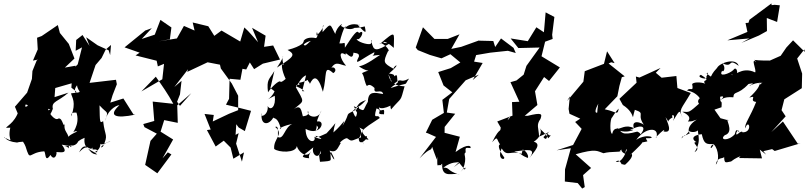

<svg xmlns="http://www.w3.org/2000/svg" viewBox="-20 -881 4711 1119"><path d="M613 -588 549 -617 482 -664 502 -613 461 -677 424 -648 421 -585 458 -605 433 -506 403 -476 396 -370C467 -321 388 -332 429 -384C434 -339 476 -346 394 -337C399 -312 426 -287 395 -203C387 -247 474 -207 423 -232C456 -150 383 -91 417 -116C466 -119 355 -99 375 -59C394 -107 339 -108 361 -174C348 -115 349 -198 320 -190C299 -172 254 -236 262 -247C281 -236 288 -260 185 -194C212 -194 220 -204 166 -154C176 -143 186 -151 185 -162C185 -183 255 -152 288 -247C278 -291 318 -287 379 -341L298 -315L302 -368L406 -398L420 -498L358 -487L414 -540L381 -625L329 -689L317 -735L223 -671L196 -661L200 -593L172 -528L235 -540L278 -583L194 -529L169 -467L166 -421L138 -341L67 -259L85 -216C171 -257 122 -213 128 -271C155 -274 140 -246 97 -266C79 -173 25 -151 15 -136C92 -137 10 -148 40 -137C21 -57 72 -50 4 -80C8 -91 4 -57 81 -50C78 -54 166 -60 189 -58C84 -60 114 -69 129 -27C158 66 145 7 236 1C248 -2 238 76 274 22C305 74 324 -21 296 9C301 -6 395 33 340 -38C422 -18 431 -46 439 -64C395 -53 392 11 384 -53C374 15 393 -32 353 -27C453 -39 405 -50 473 -78C464 -9 512 -11 547 19C484 19 506 -63 441 7C478 -69 499 9 522 -22C506 6 552 -27 546 6C501 6 578 11 564 -64C555 -12 608 -60 623 -56C584 -49 550 -8 580 -27C613 -99 592 -81 581 -175C561 -161 562 -168 560 -267C610 -211 611 -242 594 -176C601 -229 651 -267 676 -268C609 -206 650 -188 769 -213L758 -214L699 -307L623 -283L636 -326L661 -390L656 -416L502 -398L537 -502L572 -543L596 -592L627 -619L622 -560Z M824 -702 829 -705 706 -605 794 -574 770 -558 893 -527 900 -494 936 -509 926 -419 804 -348 888 -434C924 -383 960 -332 990 -276L870 -289L879 -176L815 -158L822 -140L894 -102L857 -60L826 80L897 129L979 19L958 7L927 42L989 -68L901 -123L915 -111L937 -181L1016 -165L1013 -267L1095 -338L1029 -264L1012 -288L1029 -331L1038 -410L996 -374L1082 -485L1097 -526L1121 -606L1071 -462L1190 -518L1262 -504L1267 -482L1331 -394L1368 -323V-239L1315 -218L1220 -173L1226 -211L1172 -217L1208 -126L1186 -123L1237 -27L1284 -61L1324 -21L1340 44L1402 7L1390 61L1356 -44L1371 -105L1353 -95L1357 -157L1371 -138L1407 -117L1443 -235C1394 -247 1347 -260 1297 -271L1315 -305L1318 -422L1381 -416L1393 -480L1415 -476L1436 -517L1461 -478L1512 -510L1612 -534L1572 -616L1519 -608L1528 -673L1449 -719L1484 -635C1457 -664 1434 -695 1404 -721L1380 -639L1271 -703L1229 -672L1194 -728L1103 -750L1114 -703L1052 -730L1011 -657L905 -640L970 -652L979 -721L915 -765L882 -679L806 -654L865 -717Z M1754 -349C1725 -380 1677 -378 1726 -388C1713 -431 1681 -370 1785 -420C1758 -414 1792 -400 1785 -390C1805 -434 1831 -451 1862 -346C1888 -442 1863 -508 1922 -455C1949 -469 1927 -498 1911 -485C1938 -529 1962 -502 1997 -498C1959 -540 1952 -591 1994 -562C1990 -594 2035 -513 2040 -574C2073 -570 2072 -563 2072 -552C2040 -489 2079 -534 2162 -577C2160 -540 2113 -556 2195 -561C2118 -507 2093 -499 2072 -494C2148 -442 2162 -492 2090 -455C2097 -443 2101 -433 2104 -416C2127 -340 2110 -418 2163 -368C2155 -324 2205 -369 2213 -333C2161 -342 2126 -352 2124 -288C2087 -225 2115 -231 2042 -262C2074 -189 2091 -191 2069 -265C2055 -196 2058 -178 2035 -233C2081 -273 2054 -276 2113 -298C2057 -234 2050 -268 2061 -245C1978 -202 2030 -236 1976 -147C1998 -204 1986 -164 1923 -109C1930 -177 1960 -185 1883 -104C1852 -90 1817 -71 1820 -90C1880 -66 1845 -67 1812 -84C1827 -47 1762 -41 1761 -130C1850 -80 1888 -193 1819 -171C1815 -141 1855 -147 1818 -116C1839 -168 1805 -140 1853 -237C1838 -179 1763 -201 1775 -235C1793 -191 1703 -207 1745 -203C1737 -229 1736 -278 1692 -244C1755 -300 1759 -275 1696 -387C1694 -326 1721 -428 1764 -442L1741 -350ZM1580 -349C1561 -301 1501 -283 1581 -323C1590 -260 1557 -232 1540 -263C1546 -208 1491 -190 1505 -222C1496 -145 1551 -149 1576 -202C1564 -180 1596 -217 1617 -129C1594 -129 1642 -152 1683 -158C1639 -141 1634 -65 1600 -82C1598 -104 1607 -152 1584 -141C1638 -96 1572 -75 1578 -13C1603 8 1705 13 1710 -30C1717 0 1765 48 1793 1C1760 50 1806 42 1762 39C1726 31 1751 24 1806 -22C1792 18 1839 56 1849 -3C1851 61 1871 -3 1866 -8C1833 41 1838 -1 1845 62C1935 56 1899 58 1908 3C1949 75 1918 51 1901 -3C1944 12 1948 -21 1967 -49C1944 -39 1995 -84 2005 -74C2039 -48 2025 -69 2116 -88C2132 -78 2071 -21 2071 -74C2111 -131 2043 -153 2097 -126C2091 -119 2080 -111 2128 -69C2112 -58 2071 -108 2100 -39C2061 -115 2088 -123 2193 -193C2182 -223 2152 -173 2174 -249C2221 -236 2157 -214 2218 -215C2225 -271 2195 -211 2188 -256C2211 -233 2303 -285 2299 -305C2264 -295 2248 -277 2259 -243C2326 -321 2311 -281 2338 -378C2302 -380 2253 -387 2244 -448C2265 -397 2283 -368 2278 -394C2327 -435 2304 -391 2364 -423C2329 -374 2375 -407 2257 -368C2277 -389 2312 -400 2296 -411C2292 -450 2302 -459 2237 -403C2326 -455 2239 -450 2248 -453C2327 -522 2273 -499 2274 -480C2213 -514 2212 -518 2241 -582C2263 -585 2195 -649 2193 -624C2291 -707 2276 -695 2275 -602C2199 -672 2193 -611 2264 -636C2168 -576 2158 -583 2145 -637C2140 -651 2156 -653 2140 -625C2121 -618 2057 -640 2059 -654C2082 -640 2112 -718 2072 -688C2062 -712 2040 -679 1990 -603C1990 -647 1991 -625 1958 -628C1982 -732 2006 -745 1988 -716C2041 -768 2108 -715 2062 -739C2124 -670 2111 -697 2106 -727C2008 -702 2009 -742 2076 -735C2067 -748 2044 -680 1967 -730C1989 -755 1942 -728 1934 -683C1903 -738 1913 -754 1860 -694C1857 -767 1889 -733 1825 -674C1823 -720 1841 -668 1821 -659C1751 -673 1724 -626 1767 -606C1721 -649 1750 -611 1661 -522C1736 -591 1737 -637 1802 -644C1789 -656 1746 -577 1749 -641C1759 -640 1740 -611 1656 -590C1705 -562 1694 -551 1594 -487C1661 -584 1609 -564 1634 -501C1616 -523 1620 -472 1645 -421C1649 -425 1617 -395 1614 -406C1605 -413 1564 -376 1542 -343C1533 -420 1548 -415 1579 -467L1556 -368Z M2689 108C2711 66 2633 155 2678 105C2708 30 2675 19 2694 7C2691 -23 2694 -20 2721 -18C2730 -24 2714 -54 2635 5L2660 -84L2571 -107L2573 -237L2564 -132L2633 -218L2584 -225L2598 -304L2694 -413L2771 -446L2735 -414L2793 -514L2742 -522L2731 -536L2735 -496L2755 -560L2837 -574L2940 -585L2986 -572L2973 -602L2900 -657L2866 -607L2855 -642L2773 -644L2771 -645L2668 -608L2610 -596L2658 -681L2589 -654H2512L2445 -722L2403 -604L2415 -589L2485 -561L2553 -541L2605 -565L2663 -517L2607 -484L2534 -461L2565 -383L2616 -343L2558 -299L2567 -223L2499 -183L2462 -108L2474 -104L2521 -83L2425 42C2500 -36 2486 13 2502 -35C2490 -44 2500 -20 2526 49C2533 -6 2523 95 2533 82C2594 77 2531 91 2557 73C2552 169 2629 118 2659 138C2579 112 2605 96 2564 96C2614 58 2645 68 2656 63L2625 93L2657 69Z M2948 -199C2962 -203 2932 -167 2901 -156C2893 -89 2901 -158 2848 -52C2895 -105 2861 -49 2923 -17C2897 -59 2860 -43 2919 37C2921 56 2875 45 2904 -16C2935 38 2958 -8 3020 16C3030 -31 3048 -54 2993 -15C3056 -21 3069 52 3050 37C3010 21 3028 17 2977 2C3048 -6 3112 -23 3065 41C3094 0 3147 -46 3080 -58C3073 -34 3158 -94 3124 -137C3137 -116 3160 -106 3175 -75C3205 -111 3185 -74 3169 -106C3170 -72 3162 -62 3147 -82C3197 -132 3199 -116 3122 -85C3119 -138 3104 -152 3130 -188C3140 -217 3141 -227 3055 -206H3038L3112 -269L3098 -349L3151 -432L3180 -409L3243 -488L3136 -553L3157 -638L3201 -654L3198 -678L3211 -782L3160 -809L3150 -693L3106 -722L3056 -641L2956 -657L3001 -601L3125 -604L3048 -497L3032 -446L2990 -412L2955 -402L3007 -288L2964 -286L2967 -207L2878 -173L2901 -133L2930 -165Z M3562 -513 3518 -582 3500 -509 3388 -466 3380 -405 3285 -292 3301 -319 3294 -246 3299 -218 3376 -183 3399 -214 3332 -170 3370 -130 3320 -36 3224 -5 3307 -17 3273 106 3272 177 3347 186 3373 218 3388 209 3378 138 3353 162 3425 98 3335 18C3455 -16 3458 -1 3497 12C3526 5 3528 6 3603 2C3560 11 3635 -12 3600 -55C3609 -32 3583 1 3626 16C3620 -42 3682 7 3641 -39C3633 6 3606 68 3569 63C3600 32 3604 108 3609 62C3586 68 3610 80 3623 79C3692 19 3651 7 3658 19C3633 38 3725 -42 3723 -51C3772 -60 3747 -54 3745 -76C3819 -70 3756 -110 3688 -66C3743 -142 3826 -142 3805 -79C3785 -69 3873 -150 3847 -115C3907 -101 3867 -172 3859 -198C3891 -155 3855 -174 3900 -197C3887 -217 3923 -218 3902 -176C3951 -257 3937 -231 3959 -194C3933 -244 3950 -242 4006 -339L3928 -368L3922 -438L3836 -428L3802 -457L3830 -485L3707 -429L3686 -435L3690 -399L3590 -305L3610 -269C3695 -215 3654 -156 3680 -241C3751 -217 3678 -218 3745 -138C3753 -153 3654 -201 3674 -134C3628 -158 3598 -130 3572 -128C3632 -93 3709 -138 3648 -121C3734 -167 3753 -136 3701 -85C3731 -98 3697 -113 3694 -114C3600 -88 3604 -111 3579 -136C3587 -125 3556 -144 3548 -101C3532 -103 3536 -191 3547 -196C3547 -196 3570 -234 3586 -248C3578 -199 3568 -240 3475 -248C3469 -215 3429 -209 3467 -277C3467 -277 3457 -228 3459 -154L3488 -227L3578 -320L3590 -380L3604 -431L3621 -436L3527 -511L3542 -518Z M4429 0 4480 -12 4495 -1 4646 -46 4630 -43 4543 -173 4475 -111 4559 -203 4535 -239 4551 -302 4653 -367 4655 -452 4626 -540 4668 -593 4671 -578 4602 -646 4563 -604 4530 -556 4467 -528C4347 -527 4374 -542 4388 -519C4352 -548 4391 -472 4381 -459C4301 -498 4252 -427 4242 -447C4296 -426 4275 -506 4254 -473C4233 -452 4163 -427 4189 -469C4196 -454 4215 -490 4187 -514C4258 -478 4217 -549 4285 -497C4271 -547 4173 -515 4159 -485C4102 -426 4145 -424 4093 -455C4102 -442 4118 -483 4096 -432C4112 -412 4031 -430 4065 -445C4137 -399 4061 -425 4092 -390C4090 -399 4026 -408 4014 -391C4025 -338 3999 -378 3985 -353C3954 -350 4010 -366 4055 -314C4072 -269 4081 -307 4081 -314C4025 -310 4057 -253 4065 -286C3990 -220 4000 -228 3958 -230C3954 -227 4020 -208 3989 -173C4020 -174 4007 -173 4041 -184C3974 -143 3995 -99 4003 -106C3928 -66 3967 -98 3951 -74C4000 -124 3938 -48 4010 -131C3956 -113 4072 -89 4054 -155C4030 -109 4080 -76 4028 6C4076 -23 3999 -52 4040 -53C4025 -57 3994 -90 4070 -99C4083 -41 4096 -39 4141 -42C4116 9 4116 -37 4140 -40C4171 -8 4171 61 4152 78C4163 17 4214 62 4199 12C4202 72 4200 69 4241 60C4289 21 4341 20 4328 24C4371 -42 4349 -40 4287 40L4421 42L4408 -9L4445 20ZM4185 -256C4190 -313 4177 -264 4177 -317C4208 -327 4194 -303 4164 -292C4190 -299 4191 -319 4254 -314C4257 -354 4278 -323 4342 -391C4331 -389 4400 -406 4347 -382C4357 -381 4363 -394 4410 -399C4429 -390 4473 -443 4408 -387C4386 -403 4445 -403 4347 -312C4398 -329 4341 -292 4387 -287C4353 -200 4318 -159 4323 -133C4345 -197 4370 -104 4303 -110C4290 -71 4334 -145 4275 -97C4261 -97 4285 -140 4289 -108C4273 -132 4269 -124 4262 -98C4223 -56 4171 -65 4204 -93C4267 -112 4196 -203 4228 -179L4179 -192L4144 -242ZM4301 -631 4403 -674 4450 -700 4449 -776 4509 -753 4525 -850 4495 -853 4477 -851 4476 -861 4348 -766 4342 -748 4325 -747 4336 -695 4219 -646 4347 -657Z"/></svg>

Font: Hussar Lance
Style: ExBdObl
Weight: 700
Foundry: Cannot Into Space Fonts, PlusOne Fonts
Version: Version 2.270